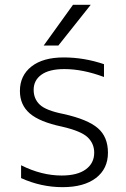

<svg xmlns="http://www.w3.org/2000/svg" viewBox="-20 -774 529 805"><path d="M360.4 -753.9 224.6 -583H163.1L286.1 -753.9ZM238.3 -38.1Q304.7 -38.1 339.8 -64Q375 -89.8 375 -133.8Q375 -171.9 347.7 -198.2Q320.3 -224.6 239.3 -243.2Q146.5 -262.7 105 -298.3Q63.5 -334 63.5 -392.6Q63.5 -457 111.8 -495.1Q160.2 -533.2 247.1 -533.2Q333 -533.2 416 -504.9V-451.2Q327.1 -484.4 250 -484.4Q186.5 -484.4 153.8 -460.9Q121.1 -437.5 121.1 -397.5Q121.1 -359.4 147 -335Q172.9 -310.5 247.1 -295.9Q347.7 -273.4 390.1 -236.8Q432.6 -200.2 432.6 -133.8Q432.6 -66.4 382.3 -27.8Q332 10.7 242.2 10.7Q152.3 10.7 68.4 -27.3V-81.1Q154.3 -38.1 238.3 -38.1Z"/></svg>

Font: Gen Shin Gothic Light
Style: Regular
Weight: 200
Designer: [Source Han Sans]
Ryoko NISHIZUKA  (kana & ideographs); Paul D. Hunt (Latin, Greek & Cyrillic); Wenlong ZHANG  (bopomofo
Version: Version 1.002.20150607